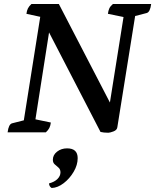

<svg xmlns="http://www.w3.org/2000/svg" viewBox="-20 -661 775 959"><path d="M521 2Q498 2 482 -2L225 -499L157 -65L234 -49Q232 -33 226.5 -22Q221 -11 209 0H18Q23 -40 40 -45L99 -60L181 -577L112 -592Q114 -608 119.5 -619Q125 -630 137 -641H274L529 -149L597 -576L519 -592Q521 -608 526 -619Q531 -630 544 -641H735Q730 -601 713 -596L655 -581L566 -25Q564 -11 546.5 -4.5Q529 2 521 2ZM238 278Q225 270 225 255Q252 248 267 233Q282 218 282 200Q282 185 272.5 176.5Q263 168 253.5 160Q244 152 244 137Q244 113 265 96.5Q286 80 315 80Q368 80 368 129Q368 163 348 197Q328 231 298 254Q268 277 238 278Z"/></svg>

Font: Petrona SemiBold
Style: Italic
Weight: 600
Italic angle: -9°
Designer: Ringo R. Seeber
Foundry: Ringo R. Seeber
Version: Version 2.001; ttfautohint (v1.8.3)